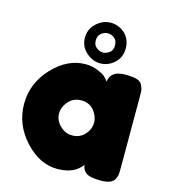

<svg xmlns="http://www.w3.org/2000/svg" viewBox="-111 -840 819 927"><g transform="rotate(15 298.0 -376.5)"><path d="M226 -649Q226 -606 258 -577Q290 -548 329 -548Q368 -548 399 -576Q430 -604 430 -649Q430 -694 400 -723Q369 -751 329 -751Q290 -751 258 -722Q226 -693 226 -649ZM296 -614Q280 -626 280 -650Q280 -673 296 -686Q311 -698 329 -698Q346 -698 361 -686Q376 -674 376 -650Q376 -626 361 -614Q344 -602 328 -602Q311 -602 296 -614ZM382 -471Q374 -482 364 -492Q354 -502 325 -514Q297 -526 263 -526Q174 -526 100 -448Q25 -368 25 -265Q25 -161 99 -81Q172 -2 260 -2Q345 -2 383 -55Q386 -29 405 -16Q424 -2 478 -2Q532 -2 546 -28Q554 -43 555 -55Q556 -62 556 -89V-439Q556 -466 555 -474Q553 -485 546 -500Q538 -515 519 -521Q500 -527 461 -527Q388 -527 382 -471ZM225 -324Q249 -352 289 -352Q328 -352 352 -324Q375 -295 375 -264Q375 -231 351 -204Q326 -177 289 -177Q252 -177 226 -204Q200 -230 200 -263Q200 -296 225 -324Z"/></g></svg>

Font: FredokaOneMacrons
Style: Regular
Weight: 500
Designer: ""
Foundry: ""
Version: ""